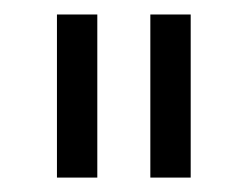

<svg xmlns="http://www.w3.org/2000/svg" viewBox="-20 -709 342 265"><path d="M187.5 -463.9V-689H243.2V-463.9ZM58.6 -463.9V-689H114.3V-463.9Z"/></svg>

Font: Anaheim
Style: Regular
Weight: 400
Designer: Vernon Adams
Foundry: Vernon Adams
Version: Version 2.001